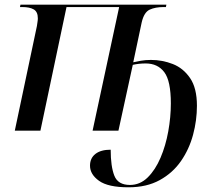

<svg xmlns="http://www.w3.org/2000/svg" viewBox="-20 -556 909 817"><path d="M527 241Q440 241 401.5 213.5Q363 186 363 149Q363 117 386 99Q409 81 451 81Q451 152 466.5 191.5Q482 231 533 231Q576 231 608.5 199Q641 167 663 115.5Q685 64 696 3Q707 -58 707 -116Q707 -212 679 -249Q651 -286 600 -286Q585 -286 571.5 -284.5Q558 -283 545 -280L484 0H374L487 -526H263L152 0H43L137 -445Q138 -453 139.5 -462Q141 -471 141 -478Q141 -506 123.5 -516Q106 -526 75 -526H65L67 -536H688L686 -526H676Q641 -526 617 -515Q593 -504 583 -461L547 -291Q560 -294 579.5 -297.5Q599 -301 622 -301Q671 -301 715.5 -283.5Q760 -266 789 -223.5Q818 -181 818 -106Q818 -44 801.5 17.5Q785 79 750 129.5Q715 180 659.5 210.5Q604 241 527 241Z"/></svg>

Font: Noto Serif Display Medium
Style: Italic
Weight: 500
Italic angle: -12°
Designer: Monotype Design Team
Foundry: Monotype Imaging Inc.
Version: Version 2.009